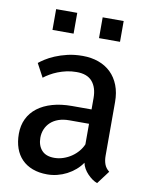

<svg xmlns="http://www.w3.org/2000/svg" viewBox="-83 -785 677 857"><g transform="rotate(10 255.5 -356.5)"><path d="M416.5 9.8Q405.8 6.3 394.3 -1.7Q382.8 -9.8 372.6 -20.5Q362.3 -31.2 355 -43.9Q347.7 -56.6 345.2 -69.8Q333 -51.8 315.7 -36.9Q298.3 -22 278.1 -11.5Q257.8 -1 235.4 4.6Q212.9 10.3 189.9 10.3Q152.3 10.3 123.3 -0.7Q94.2 -11.7 74.5 -32Q54.7 -52.2 44.4 -81.3Q34.2 -110.4 34.2 -146.5Q34.2 -184.6 48.8 -214.8Q63.5 -245.1 91.1 -266.1Q118.7 -287.1 157.7 -298.3Q196.8 -309.6 246.1 -309.6H335V-361.3Q335 -408.7 311.8 -435.8Q288.6 -462.9 239.7 -462.4Q216.8 -462.4 195.8 -457.8Q174.8 -453.1 156.2 -445.8Q137.7 -438.5 122.3 -429.4Q106.9 -420.4 95.2 -411.1L62.5 -472.2Q71.8 -480 89.1 -491.2Q106.4 -502.4 131.1 -512.9Q155.8 -523.4 186.8 -530.8Q217.8 -538.1 255.4 -538.1Q294.4 -538.1 327.1 -526.4Q359.9 -514.6 383.3 -491.9Q406.7 -469.2 419.7 -436Q432.6 -402.8 432.6 -360.4V-117.2Q432.6 -95.7 438.7 -78.9Q444.8 -62 460.9 -49.3ZM208 -67.9Q229 -67.9 249 -74.7Q269 -81.5 285.9 -93Q302.7 -104.5 315.4 -119.6Q328.1 -134.8 335 -151.4V-244.6H245.6Q218.3 -244.6 197 -237.1Q175.8 -229.5 161.4 -216.1Q147 -202.6 139.4 -184.6Q131.8 -166.5 131.8 -146Q131.8 -110.8 150.9 -89.4Q169.9 -67.9 208 -67.9ZM407.7 -628.9H312.5V-723.1H407.7ZM197.3 -628.9H101.6V-723.1H197.3Z"/></g></svg>

Font: Ufes Sans
Style: Regular
Weight: 400
Designer: Ricardo Esteves, Filipe Motta, Cassio Ferreira, Ana Quintelato & Breno Mello
Foundry: ProDesignUfes - Ricardo Esteves, Filipe Motta, Cassio Ferreira, Ana Quintelato & Breno Mello (This is a derivative work,
Version: Version 2.0